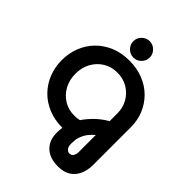

<svg xmlns="http://www.w3.org/2000/svg" viewBox="-314 -1062 1423 1423"><g transform="rotate(45 397.0 -351.0)"><path d="M568 218Q480 218 432 172Q384 126 384 46Q384 33 385 19.5Q386 6 388 -8Q306 -8 240 -35.5Q174 -63 127 -111.5Q80 -160 55 -224Q30 -288 30 -360Q30 -433 55 -496.5Q80 -560 127 -608.5Q174 -657 240 -684.5Q306 -712 387 -712Q468 -712 534 -685.5Q600 -659 647 -611.5Q694 -564 719 -502.5Q744 -441 744 -370V28Q744 80 725 123.5Q706 167 667 192.5Q628 218 568 218ZM387 -134Q415 -134 440 -140Q466 -179 505 -218Q544 -257 601 -291V-370Q601 -432 573 -480.5Q545 -529 497 -557.5Q449 -586 387 -586Q326 -586 277.5 -556.5Q229 -527 201 -476Q173 -425 173 -360Q173 -296 201 -244.5Q229 -193 277.5 -163.5Q326 -134 387 -134ZM559 90Q580 90 590.5 73.5Q601 57 601 30V-146Q556 -107 538.5 -70.5Q521 -34 519 -7.5Q517 19 517 30Q517 59 529.5 74.5Q542 90 559 90ZM392 -748Q357 -748 331.5 -773.5Q306 -799 306 -834Q306 -869 331.5 -894.5Q357 -920 392 -920Q427 -920 452.5 -894.5Q478 -869 478 -834Q478 -799 452.5 -773.5Q427 -748 392 -748Z"/></g></svg>

Font: MuseoModerno SemiBold
Style: Regular
Weight: 600
Designer: Pablo Cosgaya, Héctor Gatti, Marcela Romero, and the Authors of The MuseoModerno Project.
Foundry: Omnibus-Type Team
Version: Version 1.001